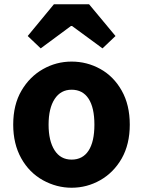

<svg xmlns="http://www.w3.org/2000/svg" viewBox="-20 -867 671 901"><path d="M182 -21Q117 -57 79.5 -124.5Q42 -192 42 -282Q42 -376 81 -442Q119 -507 181.5 -542.5Q244 -578 316 -578Q388 -578 450.5 -543.5Q513 -509 551 -442Q589 -375 589 -282Q589 -190 551 -123Q513 -57 450.5 -21.5Q388 14 316 14Q246 14 182 -21ZM423 -282Q423 -362 395.5 -404Q368 -446 316 -446Q265 -446 236.5 -402.5Q208 -359 208 -282Q208 -206 236 -162Q264 -118 316 -118Q368 -118 395.5 -160Q423 -202 423 -282ZM233 -847H398L522 -698L461 -640L318 -745H313L171 -640L110 -698Z"/></svg>

Font: Merged Yaku Han JP ExtraBold
Style: Regular
Weight: 800
Designer: Ryoko NISHIZUKA 西塚涼子 (kana, bopomofo & ideographs); Paul D. Hunt (Latin, Greek & Cyrillic); Sandoll Communications 산돌커뮤니
Foundry: Adobe
Version: Version 2.004